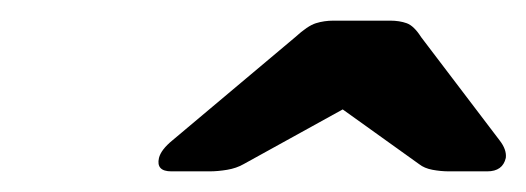

<svg xmlns="http://www.w3.org/2000/svg" viewBox="-20 -749 510 186"><path d="M146 -583Q131 -583 134 -596Q136 -604 147 -613L266 -713Q278 -724 286 -726.5Q294 -729 303 -729H358Q367 -729 374 -726.5Q381 -724 388 -713L464 -613Q471 -604 470 -596Q467 -583 452 -583H415Q407 -583 399 -584.5Q391 -586 386 -590L312 -643L216 -590Q209 -586 200 -584.5Q191 -583 183 -583Z"/></svg>

Font: Rubik Medium
Style: Italic
Weight: 500
Italic angle: -12°
Designer: Hubert and Fischer
Foundry: Hubert and Fischer
Version: Version 2.300;gftools[0.9.30]